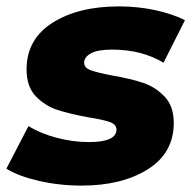

<svg xmlns="http://www.w3.org/2000/svg" viewBox="-31 -571 605 600"><path d="M-11 -44 58 -177Q95 -154 146 -140.5Q197 -127 246 -127Q333 -127 333 -166Q333 -182 312.5 -189.5Q292 -197 247 -204Q187 -215 148.5 -227.5Q110 -240 81 -270Q52 -300 52 -354Q52 -448 132.5 -499.5Q213 -551 341 -551Q399 -551 453 -539.5Q507 -528 547 -508L480 -375Q412 -416 319 -416Q275 -416 253.5 -404.5Q232 -393 232 -375Q232 -359 252.5 -351.5Q273 -344 320 -335Q378 -325 416.5 -312Q455 -299 483.5 -269Q512 -239 512 -187Q512 -93 431 -42Q350 9 224 9Q154 9 89.5 -6Q25 -21 -11 -44Z"/></svg>

Font: Montserrat Alternates ExtraBold
Style: Italic
Weight: 800
Italic angle: -11.3°
Designer: Julieta Ulanovsky
Foundry: Julieta Ulanovsky
Version: Version 7.200